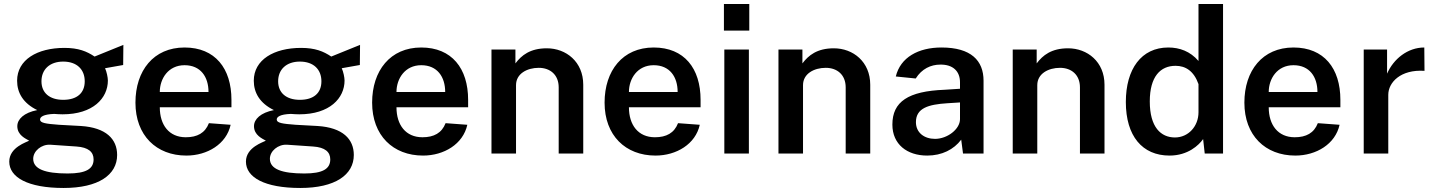

<svg xmlns="http://www.w3.org/2000/svg" viewBox="-20 -763 7124 954"><path d="M296 171C469 171 562 106 562 7C562 -72 507 -129 382 -137C336 -140 296 -142 273 -143C207 -148 179 -152 179 -169C179 -182 195 -195 249 -197C260 -196 280 -195 291 -195C442 -195 516 -275 516 -363C516 -378 510 -407 502 -424L592 -440L593 -540L450 -482C411 -508 370 -525 300 -525C165 -525 65 -466 65 -362C65 -302 95 -250 165 -216C99 -203 66 -171 66 -136C66 -91 108 -74 125 -64C114 -57 26 -32 26 40C26 118 118 171 296 171ZM294 -267C226 -267 186 -302 186 -359C186 -418 227 -457 294 -457C362 -457 401 -418 401 -359C401 -301 363 -267 294 -267ZM316 99C204 99 145 77 145 26C145 -13 186 -46 229 -44L360 -35C419 -31 445 -8 445 29C445 76 408 99 316 99Z M774 -230H1130V-267C1130 -423 1049 -527 897 -527C743 -527 653 -412 653 -253C653 -90 757 10 906 10C1010 10 1105 -47 1126 -143L1018 -151C999 -102 960 -81 903 -81C820 -81 774 -142 774 -230ZM774 -306C774 -372 816 -439 897 -439C977 -439 1016 -381 1016 -306Z M1472 171C1645 171 1738 106 1738 7C1738 -72 1683 -129 1558 -137C1512 -140 1472 -142 1449 -143C1383 -148 1355 -152 1355 -169C1355 -182 1371 -195 1425 -197C1436 -196 1456 -195 1467 -195C1618 -195 1692 -275 1692 -363C1692 -378 1686 -407 1678 -424L1768 -440L1769 -540L1626 -482C1587 -508 1546 -525 1476 -525C1341 -525 1241 -466 1241 -362C1241 -302 1271 -250 1341 -216C1275 -203 1242 -171 1242 -136C1242 -91 1284 -74 1301 -64C1290 -57 1202 -32 1202 40C1202 118 1294 171 1472 171ZM1470 -267C1402 -267 1362 -302 1362 -359C1362 -418 1403 -457 1470 -457C1538 -457 1577 -418 1577 -359C1577 -301 1539 -267 1470 -267ZM1492 99C1380 99 1321 77 1321 26C1321 -13 1362 -46 1405 -44L1536 -35C1595 -31 1621 -8 1621 29C1621 76 1584 99 1492 99Z M1950 -230H2306V-267C2306 -423 2225 -527 2073 -527C1919 -527 1829 -412 1829 -253C1829 -90 1933 10 2082 10C2186 10 2281 -47 2302 -143L2194 -151C2175 -102 2136 -81 2079 -81C1996 -81 1950 -142 1950 -230ZM1950 -306C1950 -372 1992 -439 2073 -439C2153 -439 2192 -381 2192 -306Z M2422 0H2544V-340C2544 -397 2599 -426 2657 -426C2714 -426 2756 -391 2756 -329V0H2878V-342C2878 -456 2793 -523 2697 -523C2614 -523 2571 -488 2541 -448V-517H2422Z M3105 -230H3461V-267C3461 -423 3380 -527 3228 -527C3074 -527 2984 -412 2984 -253C2984 -90 3088 10 3237 10C3341 10 3436 -47 3457 -143L3349 -151C3330 -102 3291 -81 3234 -81C3151 -81 3105 -142 3105 -230ZM3105 -306C3105 -372 3147 -439 3228 -439C3308 -439 3347 -381 3347 -306Z M3703 -743H3577V-611H3703ZM3701 -517H3579V0H3701Z M3848 0H3970V-340C3970 -397 4025 -426 4083 -426C4140 -426 4182 -391 4182 -329V0H4304V-342C4304 -456 4219 -523 4123 -523C4040 -523 3997 -488 3967 -448V-517H3848Z M4587 10C4660 10 4719 -20 4756 -69L4765 0H4867V-362C4867 -462 4805 -527 4658 -527C4543 -527 4454 -478 4431 -383L4530 -373C4560 -421 4605 -442 4652 -442C4714 -443 4750 -410 4750 -354V-322L4673 -317C4493 -310 4414 -258 4414 -144C4414 -46 4487 10 4587 10ZM4626 -73C4572 -73 4531 -104 4531 -156C4531 -226 4593 -244 4687 -250L4750 -254V-171C4750 -121 4687 -73 4626 -73Z M5012 0H5134V-340C5134 -397 5189 -426 5247 -426C5304 -426 5346 -391 5346 -329V0H5468V-342C5468 -456 5383 -523 5287 -523C5204 -523 5161 -488 5131 -448V-517H5012Z M5791 10C5883 10 5937 -42 5958 -72L5966 0H6057V-743H5935V-460C5894 -508 5841 -527 5785 -527C5651 -527 5574 -420 5574 -256C5574 -87 5656 10 5791 10ZM5818 -80C5748 -80 5693 -131 5693 -259C5693 -383 5746 -436 5821 -436C5871 -436 5912 -410 5935 -345V-205C5935 -136 5885 -80 5818 -80Z M6284 -230H6640V-267C6640 -423 6559 -527 6407 -527C6253 -527 6163 -412 6163 -253C6163 -90 6267 10 6416 10C6520 10 6615 -47 6636 -143L6528 -151C6509 -102 6470 -81 6413 -81C6330 -81 6284 -142 6284 -230ZM6284 -306C6284 -372 6326 -439 6407 -439C6487 -439 6526 -381 6526 -306Z M6756 0H6878V-292C6878 -353 6939 -419 7058 -411L7057 -527C6974 -527 6904 -470 6872 -397V-517H6756Z"/></svg>

Font: United Sans SemiBold
Style: Regular
Weight: 600
Designer: Pablo Impallari, Rodrigo Fuenzalida (Modified by Dan O. Williams)
Version: Version 1.000;PS 001.000;hotconv 1.0.88;makeotf.lib2.5.64775